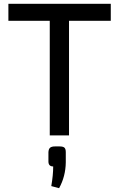

<svg xmlns="http://www.w3.org/2000/svg" viewBox="-20 -710 624 1007"><path d="M561 -601H342V0H241V-601H24V-690H561ZM268 58H293Q311 58 318 64.5Q325 71 325 88V142Q324 215 290 277L249 266Q259 208 259 163Q234 163 234 137V88Q235 71 243 64.5Q251 58 268 58Z"/></svg>

Font: Exo 2.0 Medium
Style: Regular
Weight: 500
Designer: Natanael Gama
Version: Version 1.001;PS 001.001;hotconv 1.0.70;makeotf.lib2.5.58329